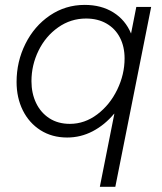

<svg xmlns="http://www.w3.org/2000/svg" viewBox="-20 -543 647 769"><path d="M438 -87.4H437Q399.4 -42.5 351.3 -17.3Q303.2 7.8 249 7.8Q188.5 7.8 142.6 -21.2Q96.7 -50.3 71.5 -100.8Q46.4 -151.4 46.4 -214.8Q46.4 -296.4 81.8 -367.4Q117.2 -438.5 179.7 -481Q242.2 -523.4 319.3 -523.4Q385.7 -523.4 434.1 -493.2Q482.4 -462.9 504.9 -408.7L525.9 -515.1H585.4L441.9 205.1H379.9ZM479 -309.1Q479 -356.4 460.2 -392.6Q441.4 -428.7 406.5 -448.7Q371.6 -468.8 324.7 -468.8Q263.2 -468.8 212.9 -433.3Q162.6 -397.9 134.3 -340.1Q106 -282.2 106 -217.8Q106 -169.4 124.5 -130.6Q143.1 -91.8 177.7 -69.3Q212.4 -46.9 259.8 -46.9Q319.3 -46.9 369.9 -85.2Q420.4 -123.5 449.7 -184.3Q479 -245.1 479 -309.1Z"/></svg>

Font: Reddit Sans Chocolate Light
Style: Italic
Weight: 300
Italic angle: -11.25°
Designer: Stephen Hutchings
Version: Version 1.013